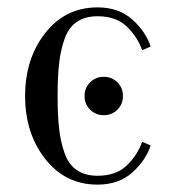

<svg xmlns="http://www.w3.org/2000/svg" viewBox="-20 -488 476 520"><path d="M261 -176Q239 -176 224 -191Q209 -206 209 -228Q209 -250 224 -265Q239 -280 261 -280Q283 -280 298 -265Q313 -250 313 -228Q313 -206 298 -191Q283 -176 261 -176ZM244 12Q157 12 102.5 -57.5Q48 -127 48 -228Q48 -329 102.5 -398.5Q157 -468 244 -468Q302 -468 338.5 -435Q375 -402 388 -362L365 -352Q353 -387 324 -415.5Q295 -444 244 -444Q211 -444 188.5 -429Q166 -414 155 -383Q144 -352 140 -316Q136 -280 136 -228Q136 -176 140 -140Q144 -104 155 -73Q166 -42 188.5 -27Q211 -12 244 -12Q295 -12 324 -40.5Q353 -69 365 -104L388 -94Q375 -54 338.5 -21Q302 12 244 12Z"/></svg>

Font: Old Standard TT
Style: Regular
Weight: 400
Designer: Alexey Kryukov <alexios@thessalonica.org.ru>
Version: Version 2.2